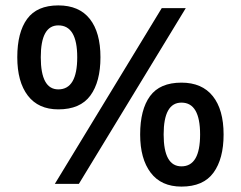

<svg xmlns="http://www.w3.org/2000/svg" viewBox="-20 -681 892 711"><path d="M196 -276Q122 -276 83 -327Q44 -378 44 -469Q44 -561 80.5 -611Q117 -661 196 -661Q273 -661 312.5 -611Q352 -561 352 -469Q352 -378 314.5 -327Q277 -276 196 -276ZM183 0 579 -651H668L272 0ZM196 -350Q266 -350 266 -469Q266 -587 196 -587Q131 -587 131 -469Q131 -350 196 -350ZM652 10Q577 10 538 -41.5Q499 -93 499 -183Q499 -275 535.5 -325Q572 -375 652 -375Q728 -375 768 -325Q808 -275 808 -183Q808 -93 770.5 -41.5Q733 10 652 10ZM652 -65Q721 -65 721 -183Q721 -301 652 -301Q586 -301 586 -183Q586 -65 652 -65Z"/></svg>

Font: Noto Sans Telugu Medium
Style: Regular
Weight: 500
Designer: Jelle Bosma - Monotype Design Team
Foundry: Monotype Imaging Inc.
Version: Version 2.005; ttfautohint (v1.8.4.7-5d5b)